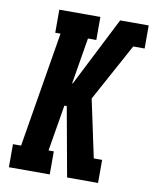

<svg xmlns="http://www.w3.org/2000/svg" viewBox="-83 -798 690 861"><g transform="rotate(10 262.0 -367.5)"><path d="M17 0V-105H54L141 -630H117V-735H304V-630H266L231 -420H234L394 -735H524V-630H472L329 -368L385 -105H423V0H282L225 -315H214L179 -105H203V0Z"/></g></svg>

Font: Iosevka Curly Slab XBdObl
Style: Regular
Weight: 800
Italic angle: -9°
Monospace: yes
Designer: Belleve Invis
Foundry: Belleve Invis
Version: Version 11.1.0; ttfautohint (v1.8.3)